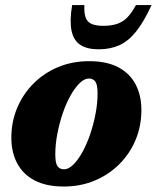

<svg xmlns="http://www.w3.org/2000/svg" viewBox="-20 -700 601 736"><path d="M321.5 -465.5Q389.5 -465.5 434 -441.8Q478.5 -418 500.2 -375.8Q522 -333.5 522 -278.5Q522 -217 499.8 -163.8Q477.5 -110.5 437 -70.2Q396.5 -30 342.5 -7.5Q288.5 15 224.5 15Q156.5 15 112 -8.8Q67.5 -32.5 45.5 -74.8Q23.5 -117 23.5 -171.5Q23.5 -233.5 46 -286.8Q68.5 -340 108.8 -380.2Q149 -420.5 203.2 -443Q257.5 -465.5 321.5 -465.5ZM225.5 -51Q242.5 -51 260.8 -68.8Q279 -86.5 295.8 -116.8Q312.5 -147 325.5 -185Q338.5 -223 346.2 -263.5Q354 -304 354 -342Q354 -375.5 345.5 -387.2Q337 -399 320.5 -399Q303.5 -399 285.2 -381.2Q267 -363.5 250.2 -333.5Q233.5 -303.5 220.5 -265.5Q207.5 -227.5 199.8 -187Q192 -146.5 192 -108.5Q192 -74.5 200.5 -62.8Q209 -51 225.5 -51ZM375.5 -601Q407.5 -601 429.8 -608.8Q452 -616.5 468.8 -634Q485.5 -651.5 501 -680.5H561Q531.5 -616.5 502 -579.5Q472.5 -542.5 437.8 -526.8Q403 -511 358 -511Q314 -511 288 -528Q262 -545 254.2 -582.5Q246.5 -620 256.5 -680.5H303.5Q302 -652 307.8 -634.2Q313.5 -616.5 330 -608.8Q346.5 -601 375.5 -601Z"/></svg>

Font: Newsreader 16pt 16pt ExtraBold
Style: Italic
Weight: 800
Italic angle: -17°
Version: Version 1.003